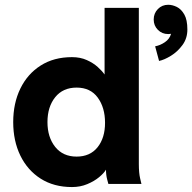

<svg xmlns="http://www.w3.org/2000/svg" viewBox="-20 -755 789 788"><path d="M616.7 -564.9Q637.7 -568.8 656.7 -581.8Q675.8 -594.7 682.1 -616.2Q676.8 -615.2 670.4 -615.2Q645 -615.2 627.9 -632.6Q610.8 -649.9 610.8 -674.8Q610.8 -700.2 627.9 -717.8Q645 -735.4 670.4 -735.4Q687.5 -735.4 705.6 -726.6Q723.6 -717.8 736.3 -695.8Q749 -673.8 749 -633.8Q749 -597.7 729 -570.3Q709 -543 681.6 -526.1Q654.3 -509.3 632.8 -504.9ZM549.8 -82Q549.8 -44.9 555.2 -22.5Q560.5 0 560.5 0H424.8Q424.8 0 419.9 -18.3Q415 -36.6 415 -58.6Q406.7 -44.4 386.7 -27.8Q366.7 -11.2 338.1 0.7Q309.6 12.7 275.4 12.7Q201.2 12.7 147 -21.7Q92.8 -56.2 63.5 -116.5Q34.2 -176.8 34.2 -253.9Q34.2 -331.1 63.5 -391.4Q92.8 -451.7 147 -486.1Q201.2 -520.5 275.4 -520.5Q309.6 -520.5 336.2 -508.5Q362.8 -496.6 381.1 -480Q399.4 -463.4 409.2 -449.2V-722.7H549.8ZM411.1 -251Q411.1 -313.5 381.1 -354.5Q351.1 -395.5 294.4 -395.5Q238.3 -395.5 206.5 -356Q174.8 -316.4 174.8 -253.9Q174.8 -191.9 206.5 -152.1Q238.3 -112.3 294.4 -112.3Q349.6 -112.3 380.4 -150.6Q411.1 -189 411.1 -251Z"/></svg>

Font: Giphurs
Style: Bold
Weight: 700
Version: Version 0.920; ttfautohint (v1.8.4.7-5d5b)